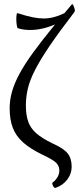

<svg xmlns="http://www.w3.org/2000/svg" viewBox="-20 -750 384 935"><path d="M250 165Q243 166 237.5 153.5Q232 141 237 138Q248 131 258.5 115Q269 99 269 80Q269 57 252 41.5Q235 26 188 4Q128 -25 93 -56Q58 -87 42.5 -127Q27 -167 27 -223Q27 -262 38 -302Q49 -342 74 -389Q99 -436 142 -495Q185 -554 248 -631Q218 -618 187 -611Q156 -604 127 -604Q92 -604 66 -613Q64 -614 62 -625.5Q60 -637 59.5 -651.5Q59 -666 60.5 -676.5Q62 -687 65 -686Q109 -672 138.5 -666Q168 -660 193 -660Q241 -660 294 -686Q311 -706 330 -729Q333 -732 337 -724Q341 -716 343.5 -706Q346 -696 342 -691Q269 -596 222.5 -527.5Q176 -459 150.5 -409Q125 -359 115.5 -318Q106 -277 106 -237Q106 -190 117.5 -157.5Q129 -125 156.5 -101Q184 -77 233 -53Q289 -28 309 -3.5Q329 21 329 62Q329 96 307.5 124.5Q286 153 250 165Z"/></svg>

Font: Junicode Two Beta Condensed
Style: Regular
Weight: 400
Width: 3
Designer: Peter S. Baker
Foundry: Briery Creek Software
Version: Version 1.053; ttfautohint (v1.8.4)